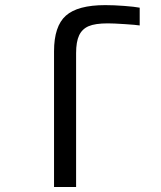

<svg xmlns="http://www.w3.org/2000/svg" viewBox="-20 -745 640 765"><path d="M283.2 0H195.3V-540.5Q195.3 -640.6 242.4 -682.6Q289.6 -724.6 399.4 -724.6Q434.6 -724.6 475.3 -721.4Q516.1 -718.3 536.6 -714.4V-643.6Q522 -646 477.3 -648.9Q432.6 -651.9 409.7 -651.9Q358.9 -651.9 333 -640.6Q307.1 -629.4 295.2 -604Q283.2 -578.6 283.2 -533.2Z"/></svg>

Font: Cousine
Style: Regular
Weight: 400
Monospace: yes
Designer: Steve Matteson
Foundry: Monotype Imaging Inc.
Version: Version 1.21